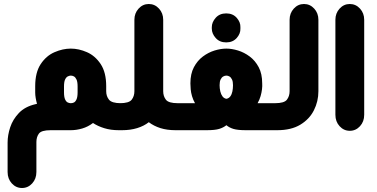

<svg xmlns="http://www.w3.org/2000/svg" viewBox="-20 -651 1883 960"><path d="M588 0H574Q534 0 501.5 -10Q469 -20 445 -36Q420 -17 391 -8.5Q362 0 334 0H233Q187 0 174.5 17Q162 34 162 59V209Q162 243 141 266Q120 289 90 289Q60 289 39 266Q18 243 18 209V62Q18 25 31 -14.5Q44 -54 74.5 -86Q105 -118 157 -130L165 -132Q161 -146 158.5 -161Q156 -176 156 -188V-220Q156 -289 183.5 -330.5Q211 -372 252.5 -390Q294 -408 334 -408Q374 -408 415 -390Q456 -372 483.5 -330.5Q511 -289 511 -220V-195Q511 -170 525 -152.5Q539 -135 585 -135H588ZM334 -135Q342 -135 349.5 -138.5Q357 -142 362.5 -154Q368 -166 368 -190V-218Q368 -242 362.5 -253.5Q357 -265 349.5 -269Q342 -273 334 -273Q327 -273 319 -269Q311 -265 305.5 -253.5Q300 -242 300 -218V-190Q300 -166 305.5 -154Q311 -142 319 -138.5Q327 -135 334 -135Z M872 -135V0H858Q815 0 782 -10.5Q749 -21 724 -40Q700 -21 666 -10.5Q632 0 590 0H576V-135H579Q625 -135 638.5 -152.5Q652 -170 652 -195V-552Q652 -585 673 -608Q694 -631 724 -631Q754 -631 775 -608Q796 -585 796 -552V-195Q796 -170 809.5 -152.5Q823 -135 869 -135Z M1111 -439Q1078 -439 1058.5 -461Q1039 -483 1039 -508V-515Q1039 -540 1058.5 -562Q1078 -584 1111 -584Q1144 -584 1163.5 -562Q1183 -540 1182 -515V-508Q1183 -483 1163.5 -461Q1144 -439 1111 -439ZM860 0V-135H955Q945 -153 940 -170.5Q935 -188 933.5 -204.5Q932 -221 932 -234Q932 -282 949.5 -315Q967 -348 994.5 -368.5Q1022 -389 1053 -398.5Q1084 -408 1112 -408Q1139 -408 1170 -398.5Q1201 -389 1228.5 -368.5Q1256 -348 1273.5 -315Q1291 -282 1291 -234Q1292 -221 1290 -204.5Q1288 -188 1283 -170.5Q1278 -153 1268 -135H1363L1364 0H1210Q1168 0 1147 -6.5Q1126 -13 1112 -25Q1097 -13 1076 -6.5Q1055 0 1013 0ZM1112 -157Q1124 -159 1131.5 -169Q1139 -179 1142 -194Q1145 -209 1145 -225Q1145 -243 1140 -253.5Q1135 -264 1127.5 -268.5Q1120 -273 1112 -273Q1104 -273 1096 -268.5Q1088 -264 1083 -253.5Q1078 -243 1078 -225Q1078 -209 1081.5 -194Q1085 -179 1092.5 -169Q1100 -159 1112 -157Z M1352 0V-135H1355Q1401 -135 1414.5 -152.5Q1428 -170 1428 -195V-552Q1428 -585 1449 -608Q1470 -631 1500 -631Q1530 -631 1551 -608Q1572 -585 1572 -552V-195Q1572 -144 1549.5 -99.5Q1527 -55 1481.5 -27.5Q1436 0 1366 0Z M1657 -552Q1657 -585 1678 -608Q1699 -631 1729 -631Q1759 -631 1780 -608Q1801 -585 1801 -552V-77Q1801 -43 1780 -20Q1759 3 1729 3Q1699 3 1678 -20Q1657 -43 1657 -77Z"/></svg>

Font: Beiruti Black
Style: Regular
Weight: 900
Designer: Arlette Boutros
Foundry: Boutros
Version: Version 1.41